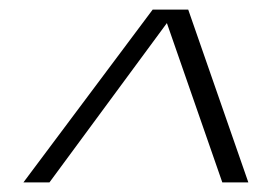

<svg xmlns="http://www.w3.org/2000/svg" viewBox="-20 -718 562 396"><path d="M294.9 -698.2H368.2L492.2 -341.8H438.5L324.2 -670.4L82 -341.8H28.3Z"/></svg>

Font: Sansation Light
Style: Light Italic
Weight: 300
Designer: Bernd Montag
Version: Version 1.301